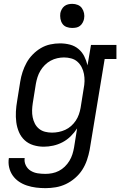

<svg xmlns="http://www.w3.org/2000/svg" viewBox="-20 -753 640 996"><path d="M216 223Q191 223 167 220Q143 217 120 209.5Q97 202 78 189Q59 176 46 157.5Q33 139 27.5 115.5Q22 92 26 67H108Q105 87 114 105Q123 123 139.5 133Q156 143 175.5 146Q195 149 216 149Q233 149 251 145.5Q269 142 285.5 133.5Q302 125 316 111.5Q330 98 340 81.5Q350 65 355.5 47.5Q361 30 364 13L380 -87Q366 -65 346.5 -46Q327 -27 304 -15Q281 -3 256 2.5Q231 8 207 8Q179 8 153 0Q127 -8 108 -25.5Q89 -43 78.5 -67.5Q68 -92 64.5 -119Q61 -146 62.5 -174Q64 -202 69 -230L85 -330Q89 -355 97 -379.5Q105 -404 117.5 -427Q130 -450 149.5 -470Q169 -490 192 -503.5Q215 -517 240.5 -522.5Q266 -528 291 -528Q318 -528 343 -521.5Q368 -515 387 -499Q406 -483 417 -461Q428 -439 434 -414L452 -520H584V-447H523L445 25Q440 51 431 77.5Q422 104 407 127.5Q392 151 369.5 170.5Q347 190 321.5 202Q296 214 269 218.5Q242 223 216 223ZM250 -65Q267 -65 284.5 -68.5Q302 -72 318.5 -79.5Q335 -87 349 -99.5Q363 -112 373 -127Q383 -142 389 -159Q395 -176 398 -193L414 -293Q418 -313 418.5 -332Q419 -351 415.5 -369.5Q412 -388 403.5 -404.5Q395 -421 381.5 -433Q368 -445 349.5 -450Q331 -455 312 -455Q295 -455 277 -451Q259 -447 242.5 -438Q226 -429 212.5 -415.5Q199 -402 189.5 -386Q180 -370 174.5 -352.5Q169 -335 166 -318L150 -218Q147 -199 146.5 -180.5Q146 -162 149.5 -144.5Q153 -127 161 -111.5Q169 -96 182.5 -85Q196 -74 213.5 -69.5Q231 -65 250 -65ZM354 -608Q339 -608 325.5 -613Q312 -618 304 -629.5Q296 -641 293.5 -655.5Q291 -670 293 -685Q295 -695 300.5 -705Q306 -715 314.5 -721.5Q323 -728 333.5 -730.5Q344 -733 355 -733Q370 -733 383.5 -727.5Q397 -722 405 -710.5Q413 -699 416 -684.5Q419 -670 416 -655Q414 -645 408.5 -635Q403 -625 394.5 -618.5Q386 -612 375.5 -610Q365 -608 354 -608Z"/></svg>

Font: Iosevka Plex Etoile
Style: Italic
Weight: 400
Italic angle: -9°
Designer: Belleve Invis
Foundry: Belleve Invis
Version: Version 25.1.1; ttfautohint (v1.8.4)